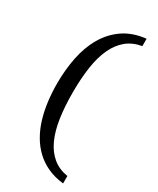

<svg xmlns="http://www.w3.org/2000/svg" viewBox="-217 -781 810 987"><g transform="rotate(30 188.0 -287.5)"><path d="M342.8 142.1Q290.5 136.2 249.3 117.4Q208 98.6 176.5 68.8Q145 39.1 122.6 0.2Q100.1 -38.6 86.2 -84.5Q72.3 -130.4 65.7 -181.9Q59.1 -233.4 59.1 -288.1Q59.1 -369.6 74 -443.6Q88.9 -517.6 122.6 -575.4Q156.2 -633.3 210.2 -670.7Q264.2 -708 342.8 -716.8V-672.9Q290 -664.1 253.7 -634Q217.3 -604 194.6 -554.9Q171.9 -505.9 161.9 -438.5Q151.9 -371.1 151.9 -288.1Q151.9 -204.6 161.9 -137.2Q171.9 -69.8 194.6 -20.3Q217.3 29.3 253.7 59.3Q290 89.4 342.8 98.1Z"/></g></svg>

Font: BabelStone Ogham Pictish
Style: Regular
Weight: 400
Designer: Andrew West
Foundry: BabelStone
Version: Version 1.02 March 14, 2022